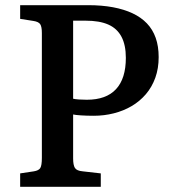

<svg xmlns="http://www.w3.org/2000/svg" viewBox="-20 -723 659 743"><path d="M58 0V-52L111 -60Q130 -63 136 -73Q142 -83 142 -112V-595Q142 -620 135.5 -629.5Q129 -639 109 -642L58 -650V-703H321Q374 -703 417 -695Q460 -687 493 -671.5Q526 -656 548.5 -632.5Q571 -609 582.5 -576.5Q594 -544 594 -502Q594 -458 581 -422Q568 -386 544.5 -358.5Q521 -331 489.5 -312.5Q458 -294 420.5 -284.5Q383 -275 343 -275Q316 -275 293.5 -276.5Q271 -278 263 -280V-110Q263 -84 270 -73Q277 -62 300 -60L370 -52V0ZM316 -337Q391 -337 429 -378Q467 -419 467 -499Q467 -549 450 -581Q433 -613 399 -628Q365 -643 311 -643H263V-341Q271 -339 285.5 -338Q300 -337 316 -337Z"/></svg>

Font: Literata 18pt Medium
Style: Regular
Weight: 500
Designer: Latin by Veronika Burian and Jose Scaglione. Greek by Irene Vlachou. Cyrillic by Vera Evstafieva.
Foundry: TypeTogether
Version: Version 3.103;gftools[0.9.29]